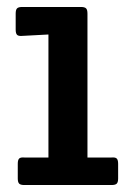

<svg xmlns="http://www.w3.org/2000/svg" viewBox="-20 -531 379 551"><path d="M44 -511H212Q223 -511 227 -507Q231 -503 231 -492V-79H300Q311 -80 315 -76Q319 -72 319 -61V-19Q319 -8 315 -4Q311 0 300 0H50Q39 0 35 -4Q31 -8 31 -19V-61Q31 -72 35 -76Q39 -80 50 -79H119V-432L44 -428Q33 -427 29 -431Q25 -435 25 -446V-492Q25 -503 29 -507Q33 -511 44 -511Z"/></svg>

Font: Crete Round
Style: Regular
Weight: 400
Designer: Veronika Burian
Foundry: TypeTogether
Version: Version 1.001